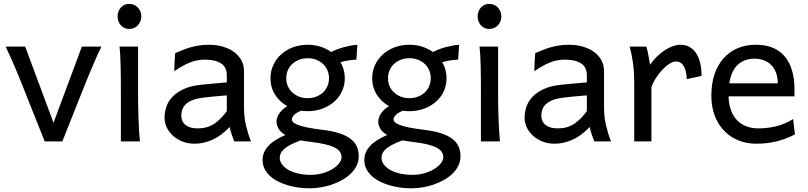

<svg xmlns="http://www.w3.org/2000/svg" viewBox="-20 -743 4247 1009"><path d="M512.7 -498Q502.4 -477.1 491.5 -452.6Q480.5 -428.2 470.5 -404.8Q460.4 -381.3 451.7 -360.4Q442.9 -339.4 437 -324.7Q432.1 -313 424.1 -292.7Q416 -272.5 406 -247.3Q396 -222.2 384.8 -194.1Q373.5 -166 362.8 -138.7Q336.9 -74.2 307.6 0H214.8Q186.5 -70.8 161.6 -133.8Q150.9 -160.6 139.6 -188.5Q128.4 -216.3 118.4 -241.9Q108.4 -267.6 99.9 -289.1Q91.3 -310.5 85.4 -324.7Q79.6 -339.4 70.8 -360.6Q62 -381.8 51.8 -405.3Q41.5 -428.7 30.8 -452.9Q20 -477.1 9.8 -498H112.3L261.2 -97.7L410.2 -498Z M598.1 -656.7Q598.1 -670.4 602.5 -682.4Q606.9 -694.3 615 -703.4Q623 -712.4 634.3 -717.5Q645.5 -722.7 659.2 -722.7Q672.9 -722.7 684.6 -717.5Q696.3 -712.4 704.6 -703.4Q712.9 -694.3 717.8 -682.4Q722.7 -670.4 722.7 -656.7Q722.7 -643.1 717.8 -631.1Q712.9 -619.1 704.6 -610.1Q696.3 -601.1 684.6 -595.9Q672.9 -590.8 659.2 -590.8Q645.5 -590.8 634.3 -595.9Q623 -601.1 615 -610.1Q606.9 -619.1 602.5 -631.1Q598.1 -643.1 598.1 -656.7ZM705.6 -231.9Q705.6 -208.5 706.3 -176.5Q707 -144.5 708.3 -111.8Q709.5 -79.1 711.2 -49.3Q712.9 -19.5 715.3 0H615.2V-258.8Q615.2 -294.4 615 -329.1Q614.7 -363.8 614 -394.8Q613.3 -425.8 611.8 -452.4Q610.4 -479 607.9 -498H705.6Z M1171.9 -241.7Q1162.6 -241.2 1146 -239.7Q1129.4 -238.3 1110.8 -236.6Q1092.3 -234.9 1074.5 -232.9Q1056.6 -231 1044.9 -229.5Q1013.7 -225.6 992.2 -217Q970.7 -208.5 957.5 -196.3Q944.3 -184.1 938.5 -168.7Q932.6 -153.3 932.6 -136.7Q932.6 -104 955.1 -86.2Q977.5 -68.4 1018.1 -68.4Q1036.6 -68.4 1054.7 -71.5Q1072.8 -74.7 1091.6 -84.2Q1110.4 -93.8 1130.1 -111.6Q1149.9 -129.4 1171.9 -158.7ZM1262.2 -180.7Q1262.2 -127.9 1272.5 -84.5Q1282.7 -41 1298.8 0H1210.9Q1206.5 -11.7 1199.2 -32Q1191.9 -52.2 1186.5 -75.7Q1143.1 -29.3 1096.2 -8.5Q1049.3 12.2 1003.4 12.2Q968.8 12.2 939.7 1Q910.6 -10.3 889.6 -29.1Q868.7 -47.9 856.7 -72.5Q844.7 -97.2 844.7 -124.5Q844.7 -152.3 854 -180.9Q863.3 -209.5 885.7 -233.6Q908.2 -257.8 945.8 -275.1Q983.4 -292.5 1040 -297.9Q1052.7 -299.3 1072 -301Q1091.3 -302.7 1111.1 -304.7Q1130.9 -306.6 1147.7 -308.1Q1164.6 -309.6 1171.9 -310.1V-346.7Q1171.9 -391.1 1140.9 -410.4Q1109.9 -429.7 1054.7 -429.7Q1015.6 -429.7 977.3 -414.3Q939 -398.9 896 -368.7Q896 -376.5 896.5 -389.4Q897 -402.3 897.5 -416.3Q897.9 -430.2 898.9 -443.1Q899.9 -456.1 900.9 -463.9Q919.9 -471.7 939.2 -479.7Q958.5 -487.8 979.7 -493.9Q1001 -500 1024.9 -503.9Q1048.8 -507.8 1076.7 -507.8Q1118.7 -507.8 1153.1 -497.3Q1187.5 -486.8 1211.7 -468.5Q1235.8 -450.2 1249 -425.3Q1262.2 -400.4 1262.2 -371.1Z M1484.4 -332Q1484.4 -309.6 1492.7 -290.3Q1501 -271 1516.1 -257.1Q1531.2 -243.2 1551.8 -235.1Q1572.3 -227.1 1596.7 -227.1Q1621.1 -227.1 1641.8 -235.1Q1662.6 -243.2 1677.5 -257.1Q1692.4 -271 1700.7 -290.3Q1709 -309.6 1709 -332Q1709 -354.5 1700.7 -373.8Q1692.4 -393.1 1677.5 -407Q1662.6 -420.9 1641.8 -429Q1621.1 -437 1596.7 -437Q1572.3 -437 1551.8 -429Q1531.2 -420.9 1516.1 -407Q1501 -393.1 1492.7 -373.8Q1484.4 -354.5 1484.4 -332ZM1611.3 2.4Q1597.2 0.5 1584.5 -1.2Q1571.8 -2.9 1560.5 -5.4Q1523.9 7.8 1502.2 20Q1480.5 32.2 1469 43.9Q1457.5 55.7 1453.9 66.7Q1450.2 77.6 1450.2 87.9Q1450.2 102.5 1460.2 118.2Q1470.2 133.8 1490.5 146.7Q1510.7 159.7 1541.5 167.7Q1572.3 175.8 1613.8 175.8Q1647 175.8 1676.3 167.2Q1705.6 158.7 1727.5 145Q1749.5 131.3 1762.2 115Q1774.9 98.6 1774.9 83Q1774.9 68.4 1767.1 55.9Q1759.3 43.5 1740.7 33.4Q1722.2 23.4 1690.4 15.6Q1658.7 7.8 1611.3 2.4ZM1853 -429.7Q1833.5 -428.7 1813 -425.8Q1792.5 -422.9 1769.5 -416Q1780.3 -397.5 1786.1 -376.5Q1792 -355.5 1792 -332Q1792 -294.4 1777.1 -262.7Q1762.2 -231 1735.8 -208Q1709.5 -185.1 1673.8 -171.9Q1638.2 -158.7 1596.7 -158.7Q1587.4 -158.7 1578.9 -159.4Q1570.3 -160.2 1562 -161.1Q1535.2 -149.9 1524.4 -137.7Q1513.7 -125.5 1513.7 -114.7Q1513.7 -107.9 1520.5 -100.8Q1527.3 -93.8 1545.4 -86.7Q1563.5 -79.6 1594 -73.2Q1624.5 -66.9 1672.4 -61Q1726.6 -54.7 1763.7 -42.5Q1800.8 -30.3 1823.2 -12.7Q1845.7 4.9 1855.5 27.6Q1865.2 50.3 1865.2 78.1Q1865.2 104.5 1854.2 127.2Q1843.3 149.9 1824.5 168.5Q1805.7 187 1780.3 201.7Q1754.9 216.3 1726.1 226.3Q1697.3 236.3 1666.5 241.5Q1635.7 246.6 1606.4 246.6Q1578.1 246.6 1548.8 242.7Q1519.5 238.8 1492.2 230.7Q1464.8 222.7 1440.7 210.4Q1416.5 198.2 1398.7 181.6Q1380.9 165 1370.4 144Q1359.9 123 1359.9 97.7Q1359.9 58.1 1388.9 25.4Q1418 -7.3 1480 -33.7Q1453.6 -48.8 1443.4 -67.4Q1433.1 -85.9 1433.1 -105Q1433.1 -114.3 1436.8 -125.2Q1440.4 -136.2 1447.8 -147Q1455.1 -157.7 1465.6 -167.5Q1476.1 -177.2 1489.7 -185.1Q1449.2 -208 1425.3 -245.8Q1401.4 -283.7 1401.4 -332Q1401.4 -369.1 1416.3 -401.4Q1431.2 -433.6 1457.5 -457.3Q1483.9 -481 1519.5 -494.4Q1555.2 -507.8 1596.7 -507.8Q1632.3 -507.8 1663.8 -497.8Q1695.3 -487.8 1720.2 -469.7Q1752 -485.8 1789.1 -495.6Q1826.2 -505.4 1857.9 -507.8Z M2019 -332Q2019 -309.6 2027.3 -290.3Q2035.6 -271 2050.8 -257.1Q2065.9 -243.2 2086.4 -235.1Q2106.9 -227.1 2131.3 -227.1Q2155.8 -227.1 2176.5 -235.1Q2197.3 -243.2 2212.2 -257.1Q2227.1 -271 2235.4 -290.3Q2243.7 -309.6 2243.7 -332Q2243.7 -354.5 2235.4 -373.8Q2227.1 -393.1 2212.2 -407Q2197.3 -420.9 2176.5 -429Q2155.8 -437 2131.3 -437Q2106.9 -437 2086.4 -429Q2065.9 -420.9 2050.8 -407Q2035.6 -393.1 2027.3 -373.8Q2019 -354.5 2019 -332ZM2146 2.4Q2131.8 0.5 2119.1 -1.2Q2106.4 -2.9 2095.2 -5.4Q2058.6 7.8 2036.9 20Q2015.1 32.2 2003.7 43.9Q1992.2 55.7 1988.5 66.7Q1984.9 77.6 1984.9 87.9Q1984.9 102.5 1994.9 118.2Q2004.9 133.8 2025.1 146.7Q2045.4 159.7 2076.2 167.7Q2106.9 175.8 2148.4 175.8Q2181.6 175.8 2210.9 167.2Q2240.2 158.7 2262.2 145Q2284.2 131.3 2296.9 115Q2309.6 98.6 2309.6 83Q2309.6 68.4 2301.8 55.9Q2293.9 43.5 2275.4 33.4Q2256.8 23.4 2225.1 15.6Q2193.4 7.8 2146 2.4ZM2387.7 -429.7Q2368.2 -428.7 2347.7 -425.8Q2327.1 -422.9 2304.2 -416Q2314.9 -397.5 2320.8 -376.5Q2326.7 -355.5 2326.7 -332Q2326.7 -294.4 2311.8 -262.7Q2296.9 -231 2270.5 -208Q2244.1 -185.1 2208.5 -171.9Q2172.9 -158.7 2131.3 -158.7Q2122.1 -158.7 2113.5 -159.4Q2105 -160.2 2096.7 -161.1Q2069.8 -149.9 2059.1 -137.7Q2048.3 -125.5 2048.3 -114.7Q2048.3 -107.9 2055.2 -100.8Q2062 -93.8 2080.1 -86.7Q2098.1 -79.6 2128.7 -73.2Q2159.2 -66.9 2207 -61Q2261.2 -54.7 2298.3 -42.5Q2335.4 -30.3 2357.9 -12.7Q2380.4 4.9 2390.1 27.6Q2399.9 50.3 2399.9 78.1Q2399.9 104.5 2388.9 127.2Q2377.9 149.9 2359.1 168.5Q2340.3 187 2314.9 201.7Q2289.6 216.3 2260.7 226.3Q2231.9 236.3 2201.2 241.5Q2170.4 246.6 2141.1 246.6Q2112.8 246.6 2083.5 242.7Q2054.2 238.8 2026.9 230.7Q1999.5 222.7 1975.3 210.4Q1951.2 198.2 1933.3 181.6Q1915.5 165 1905 144Q1894.5 123 1894.5 97.7Q1894.5 58.1 1923.6 25.4Q1952.6 -7.3 2014.6 -33.7Q1988.3 -48.8 1978 -67.4Q1967.8 -85.9 1967.8 -105Q1967.8 -114.3 1971.4 -125.2Q1975.1 -136.2 1982.4 -147Q1989.7 -157.7 2000.2 -167.5Q2010.7 -177.2 2024.4 -185.1Q1983.9 -208 1960 -245.8Q1936 -283.7 1936 -332Q1936 -369.1 1950.9 -401.4Q1965.8 -433.6 1992.2 -457.3Q2018.6 -481 2054.2 -494.4Q2089.8 -507.8 2131.3 -507.8Q2167 -507.8 2198.5 -497.8Q2230 -487.8 2254.9 -469.7Q2286.6 -485.8 2323.7 -495.6Q2360.8 -505.4 2392.6 -507.8Z M2490.2 -656.7Q2490.2 -670.4 2494.6 -682.4Q2499 -694.3 2507.1 -703.4Q2515.1 -712.4 2526.4 -717.5Q2537.6 -722.7 2551.3 -722.7Q2564.9 -722.7 2576.7 -717.5Q2588.4 -712.4 2596.7 -703.4Q2605 -694.3 2609.9 -682.4Q2614.7 -670.4 2614.7 -656.7Q2614.7 -643.1 2609.9 -631.1Q2605 -619.1 2596.7 -610.1Q2588.4 -601.1 2576.7 -595.9Q2564.9 -590.8 2551.3 -590.8Q2537.6 -590.8 2526.4 -595.9Q2515.1 -601.1 2507.1 -610.1Q2499 -619.1 2494.6 -631.1Q2490.2 -643.1 2490.2 -656.7ZM2597.7 -231.9Q2597.7 -208.5 2598.4 -176.5Q2599.1 -144.5 2600.3 -111.8Q2601.6 -79.1 2603.3 -49.3Q2605 -19.5 2607.4 0H2507.3V-258.8Q2507.3 -294.4 2507.1 -329.1Q2506.8 -363.8 2506.1 -394.8Q2505.4 -425.8 2503.9 -452.4Q2502.4 -479 2500 -498H2597.7Z M3064 -241.7Q3054.7 -241.2 3038.1 -239.7Q3021.5 -238.3 3002.9 -236.6Q2984.4 -234.9 2966.6 -232.9Q2948.7 -231 2937 -229.5Q2905.8 -225.6 2884.3 -217Q2862.8 -208.5 2849.6 -196.3Q2836.4 -184.1 2830.6 -168.7Q2824.7 -153.3 2824.7 -136.7Q2824.7 -104 2847.2 -86.2Q2869.6 -68.4 2910.2 -68.4Q2928.7 -68.4 2946.8 -71.5Q2964.8 -74.7 2983.6 -84.2Q3002.4 -93.8 3022.2 -111.6Q3042 -129.4 3064 -158.7ZM3154.3 -180.7Q3154.3 -127.9 3164.6 -84.5Q3174.8 -41 3190.9 0H3103Q3098.6 -11.7 3091.3 -32Q3084 -52.2 3078.6 -75.7Q3035.2 -29.3 2988.3 -8.5Q2941.4 12.2 2895.5 12.2Q2860.8 12.2 2831.8 1Q2802.7 -10.3 2781.7 -29.1Q2760.7 -47.9 2748.8 -72.5Q2736.8 -97.2 2736.8 -124.5Q2736.8 -152.3 2746.1 -180.9Q2755.4 -209.5 2777.8 -233.6Q2800.3 -257.8 2837.9 -275.1Q2875.5 -292.5 2932.1 -297.9Q2944.8 -299.3 2964.1 -301Q2983.4 -302.7 3003.2 -304.7Q3022.9 -306.6 3039.8 -308.1Q3056.6 -309.6 3064 -310.1V-346.7Q3064 -391.1 3033 -410.4Q3002 -429.7 2946.8 -429.7Q2907.7 -429.7 2869.4 -414.3Q2831.1 -398.9 2788.1 -368.7Q2788.1 -376.5 2788.6 -389.4Q2789.1 -402.3 2789.6 -416.3Q2790 -430.2 2791 -443.1Q2792 -456.1 2793 -463.9Q2812 -471.7 2831.3 -479.7Q2850.6 -487.8 2871.8 -493.9Q2893.1 -500 2917 -503.9Q2940.9 -507.8 2968.8 -507.8Q3010.7 -507.8 3045.2 -497.3Q3079.6 -486.8 3103.8 -468.5Q3127.9 -450.2 3141.1 -425.3Q3154.3 -400.4 3154.3 -371.1Z M3313 0V-300.3Q3313 -372.6 3304.9 -422.6Q3296.9 -472.7 3288.6 -498H3376.5Q3379.4 -490.2 3382.3 -477.8Q3385.3 -465.3 3387.7 -451.7Q3390.1 -438 3392.1 -424.8L3396 -402.8Q3413.6 -428.2 3434.3 -447.8Q3455.1 -467.3 3476.3 -480.7Q3497.6 -494.1 3517.8 -501Q3538.1 -507.8 3554.7 -507.8Q3585.4 -507.8 3606.7 -494.4Q3627.9 -481 3641.4 -458.3Q3654.8 -435.5 3660.9 -406Q3667 -376.5 3667 -344.2L3588.9 -327.1Q3588.9 -345.2 3585.4 -362.1Q3582 -378.9 3575.2 -391.8Q3568.4 -404.8 3557.9 -412.4Q3547.4 -419.9 3532.7 -419.9Q3517.1 -419.9 3498 -408Q3479 -396 3460.7 -376.5Q3442.4 -356.9 3426.8 -332.5Q3411.1 -308.1 3403.3 -283.2V0Z M3808.6 -236.8Q3810.1 -193.8 3822 -162.1Q3834 -130.4 3854.7 -109.6Q3875.5 -88.9 3903.6 -78.6Q3931.6 -68.4 3964.8 -68.4Q4012.2 -68.4 4057.6 -79.1Q4103 -89.8 4147.9 -117.2L4157.7 -36.6Q4131.8 -23.4 4106.9 -14.2Q4082 -4.9 4057.1 1Q4032.2 6.8 4006.6 9.5Q3981 12.2 3952.6 12.2Q3905.8 12.2 3863.3 -4.2Q3820.8 -20.5 3788.6 -52.5Q3756.3 -84.5 3737.3 -131.8Q3718.3 -179.2 3718.3 -241.7Q3718.3 -302.2 3734.6 -351.3Q3751 -400.4 3781.2 -435.3Q3811.5 -470.2 3855 -489Q3898.4 -507.8 3952.6 -507.8Q3992.7 -507.8 4023.4 -498.3Q4054.2 -488.8 4076.7 -471.9Q4099.1 -455.1 4114.3 -432.6Q4129.4 -410.2 4138.4 -384.3Q4147.5 -358.4 4151.4 -330.3Q4155.3 -302.2 4155.3 -274.9V-255.9Q4155.3 -243.7 4154.8 -236.8ZM3945.3 -434.6Q3891.6 -434.6 3857.4 -403.1Q3823.2 -371.6 3812.5 -305.2H4067.4Q4067.4 -336.4 4058.3 -360.6Q4049.3 -384.8 4033 -401.4Q4016.6 -418 3994.1 -426.3Q3971.7 -434.6 3945.3 -434.6Z"/></svg>

Font: Andika Phon
Style: Regular
Weight: 400
Designer: Victor Gaultney, Annie Olsen, Julie Remington, Don Collingsworth, Eric Hays, Becca Hirsbrunner
Foundry: SIL International
Version: Version 5.000